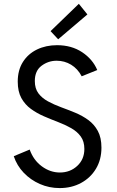

<svg xmlns="http://www.w3.org/2000/svg" viewBox="-20 -960 602 988"><path d="M287.1 7.8Q232.9 7.8 185.1 -13.2Q137.2 -34.2 102.1 -71Q66.9 -107.9 50.8 -156.2L132.8 -190.4Q151.9 -136.2 195.1 -104.2Q238.3 -72.3 288.1 -72.3Q340.8 -72.3 377.4 -106.2Q414.1 -140.1 414.1 -193.4Q414.1 -232.4 395.5 -257.8Q377 -283.2 346.4 -300.5Q315.9 -317.9 279.3 -331.8Q242.7 -345.7 206.1 -361.6Q169.4 -377.4 138.9 -399.7Q108.4 -421.9 89.8 -455.6Q71.3 -489.3 71.3 -540Q71.3 -599.1 97.9 -641.1Q124.5 -683.1 170.4 -705.3Q216.3 -727.5 273.4 -727.5Q348.1 -727.5 402.6 -691.4Q457 -655.3 480.5 -599.6L400.4 -567.4Q379.9 -606.4 345.9 -627Q312 -647.5 271.5 -647.5Q228.5 -647.5 193.8 -621.6Q159.2 -595.7 159.2 -543Q159.2 -504.4 177.7 -479.7Q196.3 -455.1 226.8 -438.5Q257.3 -421.9 293.9 -408.4Q330.6 -395 367.2 -379.9Q403.8 -364.7 434.3 -342.5Q464.8 -320.3 483.4 -286.1Q502 -252 502 -200.2Q502 -138.7 473.9 -91.8Q445.8 -44.9 397.2 -18.6Q348.6 7.8 287.1 7.8ZM279.3 -757.8 240.2 -799.8 385.7 -940.4 429.7 -885.7Z"/></svg>

Font: Reddit Mono
Style: Regular
Weight: 400
Monospace: yes
Designer: Stephen Hutchings
Foundry: Reddit
Version: Version 1.014; ttfautohint (v1.8.4.7-5d5b)